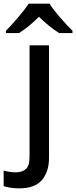

<svg xmlns="http://www.w3.org/2000/svg" viewBox="-78 -786 415 1046"><path d="M78.1 -766.1C50.3 -722.7 -8.8 -655.3 -45.9 -618.2V-606H25.9C62 -628.9 98.1 -658.2 134.3 -694.8C169.9 -659.2 209.5 -627.4 244.1 -606H316.9V-618.2C281.7 -653.3 217.3 -723.6 191.9 -766.1ZM25.9 240.2C83 240.2 124.5 225.1 150.4 194.8C176.3 164.1 189 124 189 74.2V-539.1H83V68.8C83 101.6 76.2 124 62 135.7C47.9 147 30.8 152.8 9.8 152.8C-16.1 152.8 -36.6 149.4 -58.1 143.1V228C-38.1 234.4 -8.8 240.2 25.9 240.2Z"/></svg>

Font: Noto Reveo Sans
Style: Regular
Weight: 500
Designer: Monotype Design Team
Foundry: Monotype Imaging Inc.
Version: Version 2.007